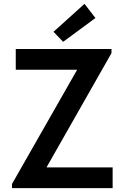

<svg xmlns="http://www.w3.org/2000/svg" viewBox="-20 -973 645 993"><path d="M42 -21.5 377.9 -610.4V-612.3H61.5V-719.7H556.6V-698.2L221.7 -109.4V-107.4H562.5V0H42ZM256.8 -808.6 417 -953.1 473.6 -879.9 306.6 -756.8Z"/></svg>

Font: Reddit Sans Strawberry SemiBold
Style: Regular
Weight: 600
Designer: Stephen Hutchings
Foundry: Reddit
Version: Version 1.013